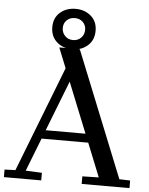

<svg xmlns="http://www.w3.org/2000/svg" viewBox="-62 -1010 820 1060"><g transform="rotate(5 348.0 -480.0)"><path d="M356 -740 636 -44 696 -42V0H431V-42L522 -44L243 -738L244 -740ZM117 -46 207 -42V0H0V-42L60 -44L311 -690L355 -657ZM496 -230H162V-278H496ZM194 -849Q194 -900 228.5 -930Q263 -960 314 -960Q365 -960 399.5 -930Q434 -900 434 -849Q434 -797 399.5 -766.5Q365 -736 314 -736Q263 -736 228.5 -766.5Q194 -797 194 -849ZM376 -849Q376 -875 358.5 -892Q341 -909 314 -909Q287 -909 269.5 -892Q252 -875 252 -849Q252 -823 269.5 -805Q287 -787 314 -787Q341 -787 358.5 -805Q376 -823 376 -849Z"/></g></svg>

Font: Minipax
Style: Regular
Weight: 400
Designer: Raphaël Ronot
Foundry: Velvetyne Type Foundry
Version: Version 1.000